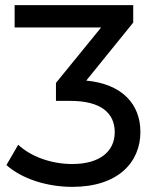

<svg xmlns="http://www.w3.org/2000/svg" viewBox="-20 -720 612 748"><path d="M316 -406 499 -632V-700H37V-613H374L198 -397V-327H254C374 -327 427 -279 427 -205C427 -129 367 -81 262 -81C176 -81 98 -112 51 -156L5 -77C64 -24 162 8 262 8C440 8 527 -88 527 -206C527 -314 456 -393 316 -406Z"/></svg>

Font: AWKNG-Font Medium
Style: Regular
Weight: 500
Designer: Awakening Church
Foundry: Awakening Church
Version: Version 1.700;PS 001.700;hotconv 1.0.88;makeotf.lib2.5.64775